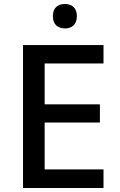

<svg xmlns="http://www.w3.org/2000/svg" viewBox="-20 -939 597 959"><path d="M305 -919C271 -919 244 -902 244 -858C244 -815 271 -797 305 -797C337 -797 364 -815 364 -858C364 -902 337 -919 305 -919ZM497 0V-93H203V-327H479V-418H203V-622H497V-714H95V0Z"/></svg>

Font: Noto Sans Bassa Vah Medium
Style: Regular
Weight: 500
Designer: Monotype Design Team
Foundry: Monotype Imaging Inc.
Version: Version 2.002